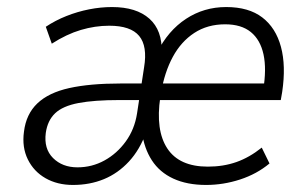

<svg xmlns="http://www.w3.org/2000/svg" viewBox="-20 -517 869 545"><path d="M187 8Q143 8 109.5 -11Q76 -30 59 -64.5Q42 -99 48 -143Q54 -193 86 -223.5Q118 -254 176.5 -267Q235 -280 322 -280H397L390 -233H319Q247 -233 202.5 -224.5Q158 -216 136.5 -195.5Q115 -175 110 -140Q104 -95 130.5 -68.5Q157 -42 200 -42Q241 -42 276.5 -61.5Q312 -81 337 -115.5Q362 -150 369 -195L389 -326Q399 -386 375 -415Q351 -444 290 -444Q250 -444 209.5 -432Q169 -420 127 -393L110 -441Q137 -459 168.5 -471.5Q200 -484 233 -490.5Q266 -497 298 -497Q367 -497 404 -464Q441 -431 439 -368H426Q457 -430 508 -463.5Q559 -497 622 -497Q686 -497 724.5 -467.5Q763 -438 777.5 -384Q792 -330 781 -256L777 -233H418L426 -280H746L727 -261Q737 -321 728 -362.5Q719 -404 692 -426Q665 -448 619 -448Q569 -448 531.5 -423.5Q494 -399 470.5 -355.5Q447 -312 437 -253L435 -241Q421 -147 455 -95.5Q489 -44 570 -44Q614 -44 651 -57Q688 -70 723 -98L745 -53Q709 -23 661.5 -7.5Q614 8 565 8Q511 8 472 -10Q433 -28 411 -62Q389 -96 383 -142H395Q377 -92 346 -58.5Q315 -25 275 -8.5Q235 8 187 8Z"/></svg>

Font: Nunito Sans 10pt SemiCondensed Light
Style: Italic
Weight: 300
Width: 4
Italic angle: -9°
Designer: Vernon Adams
Foundry: Vernon Adams
Version: Version 3.101;gftools[0.9.27]